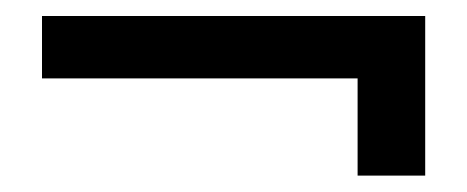

<svg xmlns="http://www.w3.org/2000/svg" viewBox="-20 -335 584 240"><path d="M427 -237H32.5V-315H511.5V-115.5H427Z"/></svg>

Font: Overused Grotesk
Style: Regular
Weight: 450
Version: Version 0.004